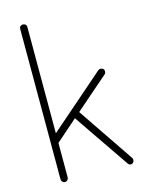

<svg xmlns="http://www.w3.org/2000/svg" viewBox="-116 -836 670 904"><g transform="rotate(-15 218.5 -384.0)"><path d="M86 0Q79 0 74 -5.5Q69 -11 69 -18V-751Q69 -759 74 -763.5Q79 -768 86 -768Q94 -768 99 -763.5Q104 -759 104 -751V-233L374 -468Q380 -472 384 -472Q389 -472 393 -470.5Q397 -469 400 -465.5Q403 -462 403 -456Q403 -452 402 -448Q401 -444 397 -441L236 -301L421 -28Q424 -24 424 -18Q424 -14 422 -9.5Q420 -5 416 -2.5Q412 0 407 0Q399 0 393 -9L209 -278L104 -186V-18Q104 -11 99 -5.5Q94 0 86 0Z"/></g></svg>

Font: Dosis ExtraLight ExtraLight
Style: Regular
Weight: 250
Version: Version 3.001; ttfautohint (v1.8.2)